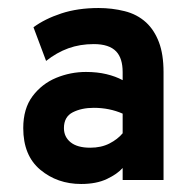

<svg xmlns="http://www.w3.org/2000/svg" viewBox="-20 -732 486 479"><path d="M182.5 -273Q123 -273 80.5 -308.5Q38 -344 38 -412.5Q38 -461 61.2 -492Q84.5 -523 120.2 -537.8Q156 -552.5 194.5 -552.5Q222.5 -552.5 245.5 -547Q268.5 -541.5 286 -532V-552Q286 -586.5 270 -603.5Q252.5 -622 214 -622Q179.5 -622 150.5 -611.5Q121.5 -601 95 -580L63.5 -664Q92 -685 133 -698.5Q174 -712 226 -712Q259.5 -712 290.8 -704.2Q322 -696.5 344.5 -676Q365 -657 376.5 -626.8Q388 -596.5 388 -552V-283H286V-313Q273 -298 246.8 -285.5Q220.5 -273 182.5 -273ZM205 -363.5Q232.5 -363.5 253 -374Q273.5 -384.5 286 -399.5V-448.5Q253 -463 214 -463Q183.5 -463 161.5 -451.8Q139.5 -440.5 139.5 -412.5Q139.5 -390.5 156.2 -377Q173 -363.5 205 -363.5Z"/></svg>

Font: Overpass
Style: Bold
Weight: 700
Designer: Delve Withrington, Dave Bailey, Thomas Jockin
Foundry: Delve Fonts LLC
Version: Version 4.000; ttfautohint (v1.8.3)